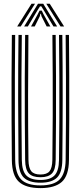

<svg xmlns="http://www.w3.org/2000/svg" viewBox="-20 -984 426 1012"><path d="M193.2 7.5Q116.2 7.5 79.9 -25.6Q43.5 -58.8 42.5 -139.8Q41.5 -235.2 41 -346.4Q40.5 -457.5 40.9 -573.6Q41.2 -689.8 42.5 -800H60Q58.8 -697.8 58.4 -581.6Q58 -465.5 58.4 -351.4Q58.8 -237.2 60 -140.8Q61 -69.8 91.5 -38.2Q122 -6.8 193.2 -6.8Q264.2 -6.8 294.6 -38.2Q325 -69.8 326 -140.8Q327.2 -235.5 327.6 -346.8Q328 -458 327.6 -574.1Q327.2 -690.2 326 -800H343.5Q344.5 -697.8 345 -585.4Q345.5 -473 345.1 -359.4Q344.8 -245.8 343.5 -139.8Q342.5 -58.5 306 -25.5Q269.5 7.5 193.2 7.5ZM193.2 -21Q133.5 -21 105.9 -47.6Q78.2 -74.2 77.5 -140Q75.8 -297.5 75.6 -462.9Q75.5 -628.2 77.5 -800H95Q93.5 -691.5 93.1 -577.9Q92.8 -464.2 93.2 -353Q93.8 -241.8 95 -140.5Q95.8 -82.8 118.8 -59.1Q141.8 -35.5 193.2 -35.5Q244.2 -35.5 267.2 -59.1Q290.2 -82.8 291 -140.5Q292.2 -241.2 292.8 -352Q293.2 -462.8 292.8 -576.5Q292.2 -690.2 291 -800H308.5Q310.5 -635.2 310.4 -464.1Q310.2 -293 308.5 -140Q307.8 -74.8 280.5 -47.9Q253.2 -21 193.2 -21ZM193.2 -49.8Q151 -49.8 132 -70.1Q113 -90.5 112.5 -141Q111.2 -235.8 110.8 -346.6Q110.2 -457.5 110.6 -573.6Q111 -689.8 112.5 -800H129.8Q128.2 -642 128 -480.5Q127.8 -319 130 -141Q130.8 -98.5 145 -81.4Q159.2 -64.2 193.2 -64.2Q227 -64.2 241.1 -81.4Q255.2 -98.5 256 -141Q257.5 -262.8 257.9 -372.1Q258.2 -481.5 257.8 -586.5Q257.2 -691.5 256.2 -800H273.5Q274.8 -698.2 275.2 -582.6Q275.8 -467 275.2 -352.8Q274.8 -238.5 273.5 -141Q273 -90 253.9 -69.9Q234.8 -49.8 193.2 -49.8ZM70.5 -844.5 146 -964.2H164.5L89.2 -844.5ZM107.2 -844.5 180.2 -964.2H208L281.2 -844.5H261.8L212.2 -927.5L197.8 -950.5H190.8L176.2 -927.5L126.8 -844.5ZM299 -844.5 224 -964.2H242.2L318 -844.5ZM143.5 -844.5 179 -909 188.5 -928.2H200L209.2 -909L245.5 -844.5H226L198.8 -898.2L195.8 -911.2H192.8L189.8 -898.2L163 -844.5Z"/></svg>

Font: Big Shoulders Inline Display SemiBold
Style: Regular
Weight: 600
Designer: Patric King
Foundry: XO Type Co
Version: Version 1.000